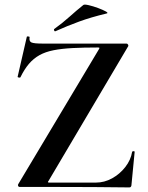

<svg xmlns="http://www.w3.org/2000/svg" viewBox="-20 -815 645 837"><path d="M60 -13 411 -600Q414 -605 413.5 -606.5Q413 -608 406 -608Q344 -608 296.5 -605.5Q249 -603 213.5 -596Q178 -589 152 -574.5Q126 -560 106 -536.5Q86 -513 69 -478Q68 -476 62 -477Q56 -478 57 -481L97 -655Q98 -657 104 -656Q110 -655 109 -653Q106 -635 117 -630Q128 -625 166 -625Q226 -625 313 -625Q400 -625 531 -625Q536 -625 538.5 -620Q541 -615 538 -612L192 -27Q188 -22 189 -20.5Q190 -19 196 -19Q261 -19 314 -19Q367 -19 398 -19Q435 -19 468.5 -37.5Q502 -56 526 -86.5Q550 -117 556 -153Q557 -156 562 -156Q567 -156 567 -153L553 -8Q553 -5 551 -1.5Q549 2 544 2Q470 1 387.5 0.5Q305 0 222.5 0Q140 0 65 0Q61 0 59 -4.5Q57 -9 60 -13ZM222 -679Q218 -677 216 -682.5Q214 -688 217 -689Q253 -715 283 -742Q313 -769 343 -793Q347 -797 366.5 -792.5Q386 -788 407.5 -780Q429 -772 441.5 -765Q454 -758 444 -756Q377 -740 325 -721Q273 -702 222 -679Z"/></svg>

Font: Cormorant Garamond Light
Style: Regular
Weight: 300
Designer: Christian Thalmann (Catharsis Fonts)
Foundry: Catharsis Fonts
Version: Version 4.001